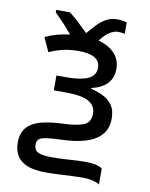

<svg xmlns="http://www.w3.org/2000/svg" viewBox="-94 -736 788 1008"><g transform="rotate(10 300.0 -231.5)"><path d="M504 204Q491 194 466 188.5Q441 183 413 183Q392 183 359 184.5Q326 186 289 188Q252 190 220 190Q154 190 116 173.5Q78 157 62 127.5Q46 98 46 61Q46 6 75 -23.5Q104 -53 153.5 -64.5Q203 -76 265 -78Q330 -80 369.5 -94Q409 -108 409 -157Q409 -199 371.5 -220.5Q334 -242 247 -242H185V-321H241Q315 -321 354 -339Q393 -357 393 -399Q393 -468 277 -468Q232 -468 194 -459Q156 -450 122 -434L88 -509Q146 -537 218 -545Q195 -574 168 -602Q141 -630 124 -647V-660H197Q220 -643 246 -619Q272 -595 300 -567Q319 -590 340.5 -613Q362 -636 388.5 -651.5Q415 -667 449 -667Q465 -667 478.5 -664.5Q492 -662 500 -660V-598Q486 -603 464 -603Q443 -603 420 -588.5Q397 -574 371 -540Q427 -525 458 -491.5Q489 -458 489 -409Q489 -315 377 -288V-284Q414 -275 444 -260Q474 -245 492 -218.5Q510 -192 510 -149Q510 -93 478.5 -59.5Q447 -26 394 -11Q341 4 275 6Q220 8 191 12Q162 16 151 26Q140 36 140 55Q140 83 160.5 94.5Q181 106 235 106Q285 106 329.5 102.5Q374 99 413 99Q449 99 471 104.5Q493 110 504 119Z"/></g></svg>

Font: Noto Sans Mono Medium
Style: Regular
Weight: 500
Designer: Monotype Design Team
Foundry: Monotype Imaging Inc.
Version: Version 2.014